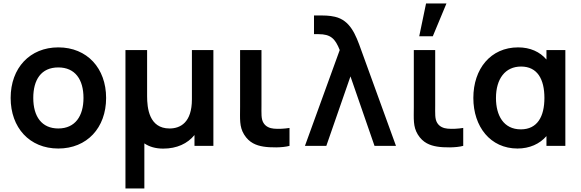

<svg xmlns="http://www.w3.org/2000/svg" viewBox="-20 -822 3276 1082"><path d="M308.5 15C470 15 578 -101.5 578 -270C578 -437 471.5 -555 308.5 -555C149 -555 40 -439.5 40 -270C40 -103 146 15 308.5 15ZM308.5 -98C215.5 -98 167.5 -165 167.5 -270C167.5 -372 211.5 -442 308.5 -442C403 -442 450.5 -374.5 450.5 -270C450.5 -168.5 404 -98 308.5 -98Z M793.5 240V-14C820.5 4.5 856 15.5 899.5 15.5C977 15.5 1037 -13 1076 -61V0H1182.5V-540H1061.5V-262.5C1061.5 -131.5 996.5 -98 935.5 -98C820 -98 809 -213.5 809 -280V-540H687V240Z M1464 4C1502.5 10.5 1571.5 11 1611.5 0V-101C1583 -96.5 1550 -94.5 1523.5 -97C1500.5 -99 1477.5 -108 1464.5 -130C1451 -152.5 1453.5 -183 1453.5 -227.5V-540H1333V-220.5C1333 -152 1328 -109 1355.5 -64C1384.5 -17 1424.5 -2.5 1464 4Z M1819 0 1955 -391.5 2090.5 0H2211.5L2015.5 -540C1984.5 -627.5 1953.5 -707.5 1867.5 -727.5C1837 -735 1798.5 -735 1787 -735H1749.5V-629.5H1775C1844 -629.5 1869 -604 1894.5 -540L1698.5 0Z M2381 -802.5H2496L2419 -617.5H2342.5ZM2443 4C2481.5 10.5 2550.5 11 2590.5 0V-101C2562 -96.5 2529 -94.5 2502.5 -97C2479.5 -99 2456.5 -108 2443.5 -130C2430 -152.5 2432.5 -183 2432.5 -227.5V-540H2312V-220.5C2312 -152 2307 -109 2334.5 -64C2363.5 -17 2403.5 -2.5 2443 4Z M3059.5 -486.5C3022.5 -530 2968 -555 2900 -555C2745 -555 2647.5 -434 2647.5 -270C2647.5 -108 2743.5 15 2896.5 15C2964.5 15 3021.5 -11 3059.5 -55V0H3166V-540H3059.5ZM2915 -93C2817.5 -93 2775 -172 2775 -269.5C2775 -378 2827 -447 2916.5 -447C3008.5 -447 3048 -375.5 3048 -270C3048 -165.5 3008.5 -93 2915 -93Z"/></svg>

Font: Hauora
Style: Bold
Weight: 700
Designer: Wayne Shih
Foundry: WCYS
Version: Version 1.001;hotconv 1.0.109;makeotfexe 2.5.65596